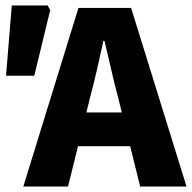

<svg xmlns="http://www.w3.org/2000/svg" viewBox="-20 -680 700 700"><path d="M65 0 266 -651H458L660 0H491L411 -323Q398 -371 385.5 -426Q373 -481 361 -531H357Q346 -481 333.5 -426Q321 -371 308 -323L228 0ZM203 -147V-270H519V-147ZM2 -404 23 -660H154L163 -643L105 -404Z"/></svg>

Font: Source Sans 3 ExtraBold
Style: Regular
Weight: 800
Designer: Paul D. Hunt
Foundry: Adobe
Version: Version 3.052;hotconv 1.1.0;makeotfexe 2.6.0